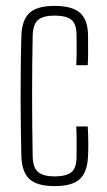

<svg xmlns="http://www.w3.org/2000/svg" viewBox="-20 -626 362 652"><path d="M239 -404.5Q240 -423.5 240.2 -440.8Q240.5 -458 240.2 -474Q240 -490 240 -505.5Q240 -545 222.2 -559Q204.5 -573 165.5 -573Q126.5 -573 109.2 -558.2Q92 -543.5 91 -504.5Q90 -457 89.5 -407Q89 -357 89 -305Q89 -253 89.5 -200Q90 -147 91 -94.5Q92 -56 109.8 -41.5Q127.5 -27 165.5 -27Q204.5 -27 222.2 -41Q240 -55 240 -94.5Q240 -118.5 240.2 -142.5Q240.5 -166.5 239 -196.5H278Q279.5 -171.5 279.8 -143.5Q280 -115.5 279 -97Q277 -42 251.2 -18Q225.5 6 165.5 6Q106 6 80 -18Q54 -42 52.5 -97Q51.5 -141 50.8 -190.2Q50 -239.5 50 -291.8Q50 -344 50.5 -397.2Q51 -450.5 52.5 -502Q54 -558 80 -582Q106 -606 165.5 -606Q225.5 -606 252.2 -582Q279 -558 279 -503Q279 -480.5 279.2 -456.5Q279.5 -432.5 278 -404.5Z"/></svg>

Font: Big Shoulders Thin
Style: Regular
Weight: 100
Version: Version 2.002